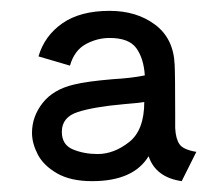

<svg xmlns="http://www.w3.org/2000/svg" viewBox="-20 -746 407 354"><path d="M342 -466 315 -412Q267 -419 254 -458Q226 -412 150 -412Q110 -412 85 -426.5Q60 -441 49.5 -461.5Q39 -482 39 -501Q39 -531 58.5 -556Q78 -581 116 -590Q140 -596 188 -600Q223 -602 247 -607Q245 -638 231.5 -657Q218 -676 182 -676Q159 -676 138 -664.5Q117 -653 109 -625L51 -642Q62 -680 95 -703Q128 -726 182 -726Q232 -726 266 -700.5Q300 -675 302 -627Q303 -608 303 -535V-510Q304 -490 311 -480Q318 -470 342 -466ZM247 -559V-558ZM246 -558Q235 -556 209 -554Q153 -549 123.5 -539.5Q94 -530 94 -503Q94 -479 114.5 -470.5Q135 -462 160 -462Q190 -462 218 -484Q246 -506 246 -558Z"/></svg>

Font: Shippori Antique
Style: Regular
Weight: 400
Designer: FONTDASU
Foundry: FONTDASU / Google Inc. / but / Adobe
Version: Version 2.001